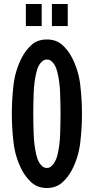

<svg xmlns="http://www.w3.org/2000/svg" viewBox="-20 -927 466 958"><path d="M214 11Q169 11 139 -15Q109 -41 89 -79Q56 -143 47.5 -216Q39 -289 39 -360Q39 -430 47.5 -503Q56 -576 89 -640Q109 -678 138.5 -704Q168 -730 214 -730Q260 -730 289.5 -704Q319 -678 339 -640Q372 -576 380.5 -503Q389 -430 389 -360Q389 -289 380.5 -216Q372 -143 339 -79Q319 -41 289 -15Q259 11 214 11ZM214 -89Q226 -89 234.5 -96Q243 -103 249.5 -113Q256 -123 260.5 -134.5Q265 -146 267 -155Q278 -200 280 -256.5Q282 -313 282 -360Q282 -408 280 -463Q278 -518 267 -564Q265 -573 261 -584.5Q257 -596 250.5 -606Q244 -616 235 -623Q226 -630 214 -630Q202 -630 193 -623Q184 -616 177.5 -606Q171 -596 167 -584.5Q163 -573 161 -564Q150 -518 148 -463Q146 -408 146 -360Q146 -311 148 -257Q150 -203 161 -155Q163 -146 167 -134.5Q171 -123 177.5 -113Q184 -103 193 -96Q202 -89 214 -89ZM109 -907H188V-797H109ZM239 -907H318V-797H239Z"/></svg>

Font: Osterbar
Style: Regular
Weight: 500
Width: 3
Designer: Peter Wiegel, Basierend auf Erbar schmal-halbfette Grotesk v. Jacob Erbar
Foundry: Peter Wiegel
Version: Version 1.0